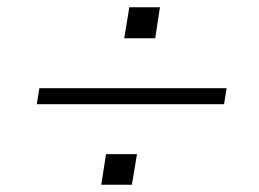

<svg xmlns="http://www.w3.org/2000/svg" viewBox="-20 -548 711 527"><path d="M81 -262 88 -306H602L595 -262ZM258 -41 271 -125H356L342 -41ZM321 -443 335 -528H419L406 -443Z"/></svg>

Font: Nunito Sans 7pt SemiExpanded ExtraLight
Style: Italic
Weight: 250
Width: 6
Italic angle: -9°
Designer: Vernon Adams
Foundry: Vernon Adams
Version: Version 3.101;gftools[0.9.27]